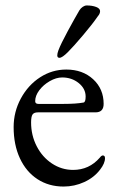

<svg xmlns="http://www.w3.org/2000/svg" viewBox="-20 -669 430 704"><path d="M30 0ZM30 -203Q30 -259 56.5 -308Q83 -357 127 -385.5Q171 -414 223 -414Q283 -414 321.5 -378.5Q360 -343 360 -288Q360 -257 330 -257H119Q105 -257 99.5 -249.5Q94 -242 94 -220Q94 -173 114.5 -133Q135 -93 170.5 -69.5Q206 -46 248 -46Q307 -46 346 -91Q352 -99 357 -99Q365 -99 365 -89Q365 -70 347 -47Q325 -18 289 -1.5Q253 15 213 15Q159 15 117.5 -12Q76 -39 53 -88.5Q30 -138 30 -203ZM212 -288Q259 -288 286 -293Q294 -294 294 -315Q294 -344 268.5 -364.5Q243 -385 208 -385Q186 -385 162.5 -371.5Q139 -358 124 -338Q109 -318 109 -298Q109 -288 121 -288ZM190 -466Q190 -473 194 -484Q203 -508 228.5 -555Q254 -602 271 -631Q276 -639 283.5 -644Q291 -649 298 -649Q318 -649 332.5 -643.5Q347 -638 347 -628Q347 -621 343 -615Q339 -609 337 -607Q320 -582 285 -540.5Q250 -499 229 -478Q208 -457 198 -457Q190 -457 190 -466Z"/></svg>

Font: EB Garamond
Style: Regular
Weight: 400
Designer: Georg Duffner and Octavio Pardo
Foundry: Georg Duffner
Version: Version 1.000; ttfautohint (v1.6)